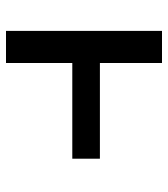

<svg xmlns="http://www.w3.org/2000/svg" viewBox="20 -580 560 640"><g transform="rotate(90 300.0 -260.0)"><path d="M83 0V-520H190V-313H509V-221H190V0Z"/></g></svg>

Font: Iosevka Custom SmBdEx
Style: Regular
Weight: 600
Width: 7
Monospace: yes
Designer: Belleve Invis
Foundry: Belleve Invis
Version: Version 11.2.4; ttfautohint (v1.8.4)